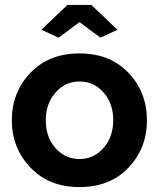

<svg xmlns="http://www.w3.org/2000/svg" viewBox="-20 -750 646 780"><path d="M148 -629 254 -730H351L457 -629L388 -597L303 -660L218 -597ZM28 -261Q28 -375 103.5 -454Q179 -533 303 -533Q427 -533 502 -454Q577 -375 577 -261Q577 -148 502 -69Q427 10 303 10Q179 10 103.5 -69.5Q28 -149 28 -261ZM205.5 -148.5Q245 -104 303 -104Q361 -104 400.5 -149Q440 -194 440 -262Q440 -330 400.5 -374.5Q361 -419 303 -419Q245 -419 205.5 -374Q166 -329 166 -261Q166 -193 205.5 -148.5Z"/></svg>

Font: Raleway-v4020
Style: Bold
Weight: 700
Designer: Matt McInerney, Pablo Impallari, Rodrigo Fuenzalida
Foundry: Matt McInerney, Pablo Impallari, Rodrigo Fuenzalida
Version: Version 4.020;PS 004.020;hotconv 1.0.88;makeotf.lib2.5.64775